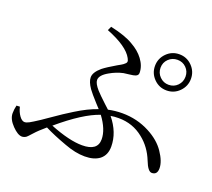

<svg xmlns="http://www.w3.org/2000/svg" viewBox="-126 -911 1198 1084"><g transform="rotate(20 473.0 -368.5)"><path d="M104 9Q79 9 45 -26Q10 -62 10 -97Q10 -121 16 -145L36 -146Q43 -116 58.5 -94.5Q74 -73 90 -73Q101 -73 117 -81.5Q133 -90 174 -117Q184 -124 203 -137Q289 -197 331 -222Q400 -265 459 -285Q451 -294 435 -311Q395 -355 380 -376Q355 -412 355 -439Q355 -469 395 -503Q419 -522 472 -553Q496 -566 504 -572Q518 -582 520 -590Q522 -598 514 -612Q482 -672 355 -722L366 -746Q458 -726 505 -697Q550 -672 577 -636Q606 -597 606 -556Q606 -541 590 -535Q581 -531 553 -528Q532 -526 521 -524Q480 -515 442 -493Q394 -466 394 -437Q394 -416 423 -383Q440 -364 483 -324Q501 -308 509 -300Q550 -309 593 -309Q682 -309 758 -269Q825 -234 860 -182Q896 -129 896 -88Q896 -49 863 -49Q840 -49 818 -106Q789 -179 732 -224Q668 -276 583 -276Q556 -276 535 -272Q598 -195 598 -110Q598 -59 564 -32Q531 -7 475 -7Q419 -7 353 -32Q273 -61 220 -88L184 -56Q172 -45 153 -24Q137 -6 130 0Q117 9 104 9ZM440 -61Q533 -61 533 -130Q533 -189 481 -259Q385 -227 245 -108Q363 -61 440 -61ZM782 -732Q827 -732 858.5 -700Q890 -668 890 -623.5Q890 -579 858.5 -547Q827 -515 782 -515Q737 -515 705.5 -547Q674 -579 674 -623.5Q674 -668 705.5 -700Q737 -732 782 -732ZM782 -549Q814 -549 835.5 -571Q857 -593 857 -624.5Q857 -656 835.5 -677.5Q814 -699 782.5 -699Q751 -699 729 -677.5Q707 -656 707 -624.5Q707 -593 729 -571Q751 -549 782 -549Z"/></g></svg>

Font: Cactus Classical Serif
Style: Regular
Weight: 400
Designer: Henry Chan (via Glyphwiki)、田海東、宇文滿月
Foundry: Moonlit Owen
Version: Version 1.000